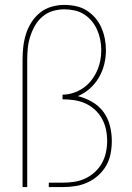

<svg xmlns="http://www.w3.org/2000/svg" viewBox="-20 -763 540 783"><path d="M72 0V-520Q72 -546 75 -572.5Q78 -599 86 -624.5Q94 -650 108.5 -672.5Q123 -695 143.5 -711.5Q164 -728 190 -735.5Q216 -743 242 -743Q266 -743 289.5 -738Q313 -733 333 -720.5Q353 -708 368.5 -690Q384 -672 393.5 -650Q403 -628 407.5 -605Q412 -582 412 -558Q412 -529 405 -500.5Q398 -472 383 -446.5Q368 -421 346 -401.5Q324 -382 297 -371Q327 -364 355 -348Q383 -332 401.5 -307Q420 -282 428 -251Q436 -220 436 -188Q436 -162 431 -136Q426 -110 413 -87.5Q400 -65 380.5 -47.5Q361 -30 337 -19Q313 -8 287 -4Q261 0 235 0H179V-18H235Q259 -18 282.5 -21.5Q306 -25 327.5 -35Q349 -45 366.5 -61Q384 -77 395.5 -97.5Q407 -118 412 -141.5Q417 -165 417 -188Q417 -212 412 -235.5Q407 -259 395.5 -279.5Q384 -300 366.5 -316Q349 -332 327.5 -341.5Q306 -351 282.5 -354.5Q259 -358 235 -358V-377Q257 -377 278.5 -384Q300 -391 318.5 -403.5Q337 -416 351 -433.5Q365 -451 374.5 -471.5Q384 -492 388.5 -513.5Q393 -535 393 -558Q393 -579 389 -600Q385 -621 376.5 -640.5Q368 -660 354.5 -676.5Q341 -693 323 -704.5Q305 -716 284 -720.5Q263 -725 242 -725Q218 -725 195 -718Q172 -711 153.5 -695.5Q135 -680 123 -659Q111 -638 103.5 -615Q96 -592 93.5 -568Q91 -544 91 -520V0Z"/></svg>

Font: Iosevka Term Curly Thin
Style: Regular
Weight: 100
Designer: Belleve Invis
Foundry: Belleve Invis
Version: Version 32.3.0